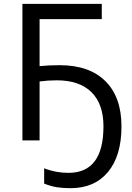

<svg xmlns="http://www.w3.org/2000/svg" viewBox="-20 -734 691 1004"><path d="M276.9 -314Q231 -314 187 -308.1V0H97.2V-713.9H512.2V-633.8H187V-388.2Q233.4 -393.1 292 -393.1Q447.3 -393.1 531.2 -309.6Q615.2 -226.1 615.2 -73.2Q615.2 80.6 544.7 165.3Q474.1 250 349.1 250Q307.6 250 276.4 244.9Q245.1 239.7 210.9 226.1V146Q271 169.9 337.9 169.9Q521 169.9 521 -73.2Q521 -189.9 458.3 -252Q395.5 -314 276.9 -314Z"/></svg>

Font: NotoSans
Style: Regular
Weight: 400
Designer: Monotype Design team
Foundry: Monotype Imaging Inc.
Version: Version 1.04; ttfautohint (v1.4.1)